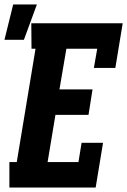

<svg xmlns="http://www.w3.org/2000/svg" viewBox="-44 -839 569 859"><path d="M-2 0V-114H31L115 -621H97L96 -735H505L472 -535H376L391 -621H253L222 -439H370L352 -325H204L169 -114H307L321 -200H417L384 0ZM-24 -661 15 -819H121L63 -661Z"/></svg>

Font: Iosevka Curly Slab Heavy
Style: Italic
Weight: 900
Italic angle: -9°
Monospace: yes
Designer: Belleve Invis
Foundry: Belleve Invis
Version: Version 22.1.2; ttfautohint (v1.8.4)